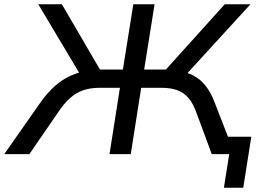

<svg xmlns="http://www.w3.org/2000/svg" viewBox="-50 -725 1202 903"><path d="M1003 158 1028 0H976L988 -82H1132L1094 158ZM-30 0 143 -247Q175 -291 209.5 -321.5Q244 -352 284.5 -370Q325 -388 374 -393L334 -363L130 -705H241L430 -381L408 -398H528L577 -705H677L628 -398H746L715 -381L1007 -705H1128L815 -363L778 -393Q825 -388 859 -370Q893 -352 917 -321.5Q941 -291 958 -247L1054 0H946L870 -205Q848 -262 811 -287Q774 -312 710 -312H614L565 0H465L514 -312H418Q356 -312 312.5 -287.5Q269 -263 229 -205L88 0Z"/></svg>

Font: Nunito Sans 10pt SemiExpanded Medium
Style: Italic
Weight: 500
Width: 6
Italic angle: -9°
Designer: Vernon Adams
Foundry: Vernon Adams
Version: Version 3.101;gftools[0.9.27]